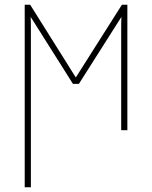

<svg xmlns="http://www.w3.org/2000/svg" viewBox="-20 -548 640 808"><path d="M84 -528H107L299 -222L493 -528H516V0H490V-428Q490 -463 491 -477L312 -195H287L109 -477Q110 -463 110 -428V240H84Z"/></svg>

Font: Noto Sans Mono UI Thin
Style: Regular
Weight: 250
Monospace: yes
Designer: Monotype Design team
Foundry: Monotype Imaging Inc.
Version: Version 1.000